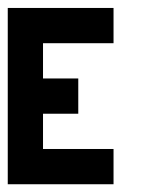

<svg xmlns="http://www.w3.org/2000/svg" viewBox="-20 -475 404 495"><path d="M0 -454.5H90.9V-363.6H0ZM0 -363.6H90.9V-272.7H0ZM0 -272.7H90.9V-181.8H0ZM0 -181.8H90.9V-90.9H0ZM0 -90.9H90.9V0H0ZM90.9 -454.5H181.8V-363.6H90.9ZM90.9 -90.9H181.8V0H90.9ZM90.9 -272.7H181.8V-181.8H90.9ZM181.8 -454.5H272.7V-363.6H181.8ZM181.8 -90.9H272.7V0H181.8Z"/></svg>

Font: Micro 5
Style: Regular
Weight: 400
Designer: Sarah Cadigan-Fried
Version: Version 1.000; ttfautohint (v1.8.4.7-5d5b)